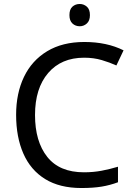

<svg xmlns="http://www.w3.org/2000/svg" viewBox="-20 -935 672 965"><path d="M403 -645Q288 -645 222 -568Q156 -491 156 -357Q156 -224 217.5 -146.5Q279 -69 402 -69Q449 -69 491 -77Q533 -85 573 -97V-19Q533 -4 490.5 3Q448 10 389 10Q280 10 207 -35Q134 -80 97.5 -163Q61 -246 61 -358Q61 -466 100.5 -548.5Q140 -631 217 -677.5Q294 -724 404 -724Q517 -724 601 -682L565 -606Q532 -621 491.5 -633Q451 -645 403 -645ZM381 -915Q401 -915 416.5 -901.5Q432 -888 432 -859Q432 -831 416.5 -817Q401 -803 381 -803Q359 -803 344 -817Q329 -831 329 -859Q329 -888 344 -901.5Q359 -915 381 -915Z"/></svg>

Font: Noto Sans Palmyrene
Style: Regular
Weight: 400
Designer: Monotype Design Team
Foundry: Monotype Imaging Inc.
Version: Version 2.001; ttfautohint (v1.8.4.7-5d5b)